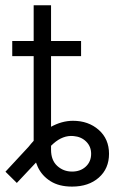

<svg xmlns="http://www.w3.org/2000/svg" viewBox="-39 -689 446 718"><path d="M230.5 8.8Q181.6 8.8 149.7 -11.5Q117.7 -31.7 102.3 -64.7Q86.9 -97.7 86.9 -134.8V-282.7H151.9V-128.9Q151.9 -89.8 175 -68.6Q198.2 -47.4 230.5 -47.4Q261.7 -47.4 281.7 -65.9Q301.8 -84.5 301.8 -113.8Q301.8 -141.1 283.4 -159.4Q265.1 -177.7 236.3 -180.2Q215.8 -182.1 197.3 -175Q178.7 -168 160.9 -152.3Q143.1 -136.7 124 -111.3L23.9 -4.9L-18.6 -46.9L67.4 -139.6Q107.9 -190.4 149.9 -213.9Q191.9 -237.3 233.9 -237.3Q291.5 -237.3 330.1 -203.4Q368.7 -169.4 368.7 -113.8Q368.7 -58.6 330.6 -24.9Q292.5 8.8 230.5 8.8ZM86.9 -193.8V-669.4H151.9V-193.8ZM6.8 -479V-535.6H264.2V-479Z"/></svg>

Font: Inter 20pt Light
Style: Regular
Weight: 300
Version: Version 4.001;git-66647c0bb